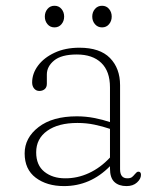

<svg xmlns="http://www.w3.org/2000/svg" viewBox="-20 -635 546 666"><path d="M65.5 -103Q65.5 -157 113.8 -194.2Q162 -231.5 246.5 -231.5Q277 -231.5 306.8 -225.8Q336.5 -220 361.5 -211.5V-332Q361.5 -388 331.2 -417Q301 -446 246.5 -446Q193 -446 167.8 -425.2Q142.5 -404.5 142.5 -376.5V-344.5Q142.5 -332 135 -325.8Q127.5 -319.5 116.5 -319.5Q105.5 -319.5 98.5 -327.8Q91.5 -336 91.5 -349Q91.5 -380 112 -407.5Q132.5 -435 169.5 -452.2Q206.5 -469.5 255.5 -469.5Q326.5 -469.5 361.5 -433.8Q396.5 -398 396.5 -339.5V-48Q396.5 -16.5 421.5 -16.5Q433 -16.5 438.2 -21Q443.5 -25.5 447.5 -30.5Q450.5 -33.5 453.2 -36.5Q456 -39.5 460 -39.5Q469 -39.5 469 -28.5Q469 -14.5 455.2 -2Q441.5 10.5 419 10.5Q392 10.5 376.8 -3.8Q361.5 -18 361.5 -50.5V-58.5Q293.5 10.5 202 10.5Q142.5 10.5 104 -18.5Q65.5 -47.5 65.5 -103ZM105.5 -106.5Q105.5 -62 134 -39.2Q162.5 -16.5 205.5 -16.5Q248 -16 288.2 -34.5Q328.5 -53 361.5 -88.5V-188Q336.5 -196.5 308.2 -202.5Q280 -208.5 248.5 -208.5Q182 -208.5 143.8 -181.2Q105.5 -154 105.5 -106.5ZM169 -540Q154 -540 144.8 -551Q135.5 -562 135.5 -577.5Q135.5 -593 144.8 -604Q154 -615 169 -615Q184 -615 193.2 -604Q202.5 -593 202.5 -577.5Q202.5 -562 193.2 -551Q184 -540 169 -540ZM334 -540Q319 -540 309.5 -551Q300 -562 300 -577.5Q300 -593 309.5 -604Q319 -615 334 -615Q349 -615 358.2 -604Q367.5 -593 367.5 -577.5Q367.5 -562 358.2 -551Q349 -540 334 -540Z"/></svg>

Font: Fraunces 9pt Soft Thin
Style: Regular
Weight: 100
Version: Version 1.000;[b76b70a41]